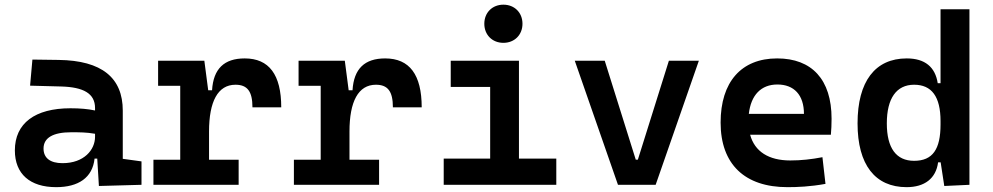

<svg xmlns="http://www.w3.org/2000/svg" viewBox="-20 -771 4142 801"><path d="M392.6 4.9 570.3 0V-97.7L492.2 -108.4V-309.6C492.2 -446.3 405.3 -518.6 224.6 -521L115.2 -522.5L105.5 -413.6L234.4 -410.2C328.6 -407.7 376.5 -380.9 376.5 -320.3V-310.1C346.7 -316.4 314.5 -319.3 273.9 -319.3C126 -319.3 42 -256.8 42 -143.6C42 -45.4 105 9.8 214.4 9.8C307.1 9.8 366.2 -29.8 374.5 -109.4H385.7ZM376.5 -212.9V-200.2C376.5 -146.5 331.1 -90.3 240.7 -90.3C189.5 -90.3 161.6 -111.8 161.6 -151.4C161.6 -196.3 201.7 -219.2 276.9 -219.2C311 -219.2 341.3 -219.2 376.5 -212.9Z M852.1 -222.7C852.1 -347.2 888.7 -417.5 962.4 -417.5C1011.7 -417.5 1033.2 -390.1 1033.2 -323.2H1153.3C1153.3 -459.5 1102.5 -527.3 1001 -527.3C915 -527.3 870.1 -483.9 864.7 -394.5H848.6L832.5 -517.6H639.6V-413.1H731.9V-104.5H620.1V0H975.6V-104.5H852.1Z M1438 -222.7C1438 -347.2 1474.6 -417.5 1548.3 -417.5C1597.7 -417.5 1619.1 -390.1 1619.1 -323.2H1739.3C1739.3 -459.5 1688.5 -527.3 1586.9 -527.3C1501 -527.3 1456.1 -483.9 1450.7 -394.5H1434.6L1418.5 -517.6H1225.6V-413.1H1317.9V-104.5H1206.1V0H1561.5V-104.5H1438Z M1831.1 0H2300.8V-109.4H2145V-517.6H1860.4V-408.2H2024.9V-109.4H1831.1ZM2080.1 -592.3C2126.5 -592.3 2159.7 -625.5 2159.7 -671.9C2159.7 -718.3 2126.5 -751.5 2080.1 -751.5C2033.7 -751.5 2000.5 -718.3 2000.5 -671.9C2000.5 -625.5 2033.7 -592.3 2080.1 -592.3Z M2558.1 0H2715.3L2895.5 -517.6H2770.5L2641.1 -105H2632.3L2502.9 -517.6H2377.9Z M3265.1 9.8C3306.2 9.8 3359.4 7.8 3423.8 -3.9L3411.1 -115.2C3365.7 -106.4 3322.3 -101.6 3276.9 -101.6C3187 -101.6 3128.4 -138.7 3109.4 -209H3446.3C3448.2 -230 3449.2 -251.5 3449.2 -275.9C3449.2 -439.5 3366.7 -527.3 3222.2 -527.3C3072.3 -527.3 2986.3 -428.7 2986.3 -259.8C2986.3 -85.9 3086.9 9.8 3265.1 9.8ZM3104 -295.9C3112.8 -374.5 3155.3 -418.5 3223.1 -418.5C3292.5 -418.5 3334 -375 3334 -295.9Z M3762.2 9.8C3837.4 9.8 3884.8 -26.4 3893.6 -93.8H3904.3L3919.4 4.9L4024.4 0V-732.4H3903.8V-423.8H3892.1C3881.8 -491.2 3838.9 -527.3 3762.7 -527.3C3630.9 -527.3 3557.6 -431.2 3557.6 -256.3C3557.6 -83.5 3630.9 9.8 3762.2 9.8ZM3903.8 -251.5C3903.8 -148.4 3871.1 -100.1 3793.5 -100.1C3718.8 -100.1 3679.7 -153.3 3679.7 -256.3C3679.7 -360.4 3719.7 -417.5 3793.5 -417.5C3866.7 -417.5 3903.8 -368.2 3903.8 -265.6Z"/></svg>

Font: Cascadia Code NF SemiBold
Style: Regular
Weight: 600
Monospace: yes
Designer: Aaron Bell
Foundry: Saja Typeworks
Version: Version 2404.023